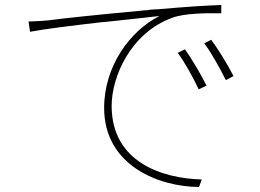

<svg xmlns="http://www.w3.org/2000/svg" viewBox="-20 -718 1040 767"><path d="M786 -1C630 -5 426 -69 426 -295C426 -413 503 -587 668 -647C716 -665 803 -666 864 -665V-698C801 -696 726 -691 611 -681C601 -681 590 -680 579 -679L567 -677C564 -677 562 -677 560 -677L541 -675C377 -660 216 -643 176 -637C156 -635 131 -633 94 -632L100 -591C156 -602 271 -616 383 -629L395 -630L406 -631C489 -640 568 -648 617 -654C501 -596 396 -455 396 -287C396 -57 614 28 775 29L786 -1ZM913 -414C888 -463 847 -528 824 -559L796 -545C826 -505 861 -441 882 -398L913 -414ZM805 -376C781 -425 741 -490 719 -521L690 -507C719 -468 754 -403 774 -361L805 -376Z"/></svg>

Font: Glow Sans SC Normal ExtraLight
Style: Regular
Weight: 200
Designer: Ryoko NISHIZUKA (kana, bopomofo & ideographs); Paul D. Hunt (Latin, Greek & Cyrillic); Sandoll Communications, Soo-young
Version: Version 0.93